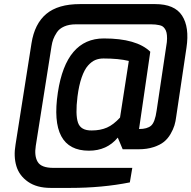

<svg xmlns="http://www.w3.org/2000/svg" viewBox="-20 -733 936 939"><path d="M56 -26 134 -521Q149 -617 206.5 -665Q264 -713 371 -713H739Q834 -713 870.5 -656.5Q907 -600 892 -500L842 -164Q839 -139 833 -119.5Q827 -100 814 -77.5Q801 -55 782 -39.5Q763 -24 731 -13.5Q699 -3 658 -3H580L556 -60Q503 4 415 4Q220 4 263 -281Q303 -545 488 -545Q648 -545 715 -480L660 -102Q700 -102 719 -118.5Q738 -135 746 -192L793 -507Q797 -528 797 -545Q797 -562 794.5 -573Q792 -584 786.5 -592Q781 -600 775 -604Q769 -608 759 -610Q749 -612 740.5 -613Q732 -614 719 -614H351Q318 -614 294 -603.5Q270 -593 258 -574.5Q246 -556 240.5 -541Q235 -526 232 -507L155 -20Q147 30 164.5 59Q182 88 241 88H627L615 159Q480 186 323 186H228Q160 186 117 156Q74 126 60 79Q46 32 56 -26ZM359 -261Q348 -172 361.5 -133Q375 -94 429 -95Q471 -95 503 -109Q535 -123 567 -158L610 -435Q560 -447 486 -447Q464 -447 446 -439.5Q428 -432 410.5 -412.5Q393 -393 379.5 -354.5Q366 -316 359 -261Z"/></svg>

Font: Exo
Style: DemiBoldItalic
Weight: 600
Designer: Natanael Gama
Version: Version 1